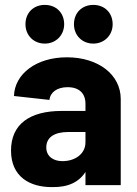

<svg xmlns="http://www.w3.org/2000/svg" viewBox="-20 -756 561 784"><path d="M329 -332V-303H232C100 -303 25 -248 25 -141C25 -35 101 9 194 8C259 9 303 -13 329 -54V0H473V-352C473 -450 383 -522 253 -522C129 -522 40 -455 37 -364L182 -348C185 -379 213 -400 256 -400C304 -400 329 -374 329 -332ZM84 -657C84 -612 117 -578 163 -578C208 -578 242 -612 242 -657C242 -704 209 -736 163 -736C117 -736 84 -704 84 -657ZM169 -154C169 -196 203 -217 259 -217H329V-175C329 -127 286 -98 235 -98C197 -98 169 -118 169 -154ZM282 -657C282 -612 315 -578 361 -578C406 -578 440 -612 440 -657C440 -704 407 -736 361 -736C315 -736 282 -704 282 -657Z"/></svg>

Font: Vanilla Cream Black
Style: Regular
Weight: 900
Designer: Jeremy Tribby, Jinavaṁso
Foundry: Tribby Type
Version: Version 1.422;Glyphs 3.1.2 (3151)